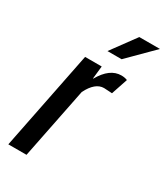

<svg xmlns="http://www.w3.org/2000/svg" viewBox="-184 -811 768 889"><g transform="rotate(30 200.0 -366.5)"><path d="M307.1 -538.1Q325.2 -538.1 339.4 -532.2L310.1 -444.8L266.6 -447.3Q219.7 -447.3 186 -379.9L109.9 0H12.7L118.2 -528.3H207L199.7 -460.4L201.2 -460Q245.6 -538.1 307.1 -538.1ZM289.6 -733.4H399.9L270 -603.5H194.3Z"/></g></svg>

Font: RobotoCondensed-Italic
Style: Italic
Weight: 400
Designer: Google
Version: Version 1.200311; 2013